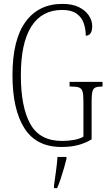

<svg xmlns="http://www.w3.org/2000/svg" viewBox="-20 -744 556 985"><path d="M295 10Q166 10 105 -86.5Q44 -183 44 -358Q44 -540 111 -632Q178 -724 300 -724Q352 -724 385.5 -707Q419 -690 436 -664Q453 -638 453 -611Q453 -561 420 -561Q420 -596 409 -626.5Q398 -657 371.5 -675Q345 -693 299 -693Q195 -693 141 -608.5Q87 -524 87 -358Q87 -195 135.5 -108Q184 -21 298 -21Q332 -21 361 -26.5Q390 -32 408 -43V-225Q408 -258 403.5 -274Q399 -290 385.5 -295Q372 -300 347 -300H337V-324H506V-300H502Q481 -300 469.5 -295Q458 -290 454 -274Q450 -258 450 -223V-29Q416 -9 379.5 0.5Q343 10 295 10ZM257 208Q262 172 267 136Q272 100 275 61H321V71Q316 92 308 119.5Q300 147 291 174Q282 201 273 221H257Z"/></svg>

Font: Noto Serif Hebrew ExtraCondensed ExtraLight
Style: Regular
Weight: 200
Width: 2
Designer: Monotype Design Team
Foundry: Monotype Imaging Inc.
Version: Version 2.004; ttfautohint (v1.8.4.7-5d5b)